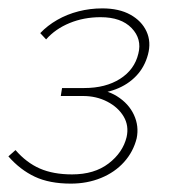

<svg xmlns="http://www.w3.org/2000/svg" viewBox="-29 -433 408 458"><path d="M140 5Q89 5 54 -11.5Q19 -28 -9 -60L8 -75Q34 -45 66 -31Q98 -17 143 -17Q196 -17 230 -43Q264 -69 273 -106Q279 -133 266 -155Q253 -177 227 -190.5Q201 -204 169 -204H116L119 -223H172Q223 -223 257.5 -245Q292 -267 301 -305Q310 -340 285 -366Q260 -392 211 -392Q171 -392 137 -378Q103 -364 81 -339L67 -354Q84 -372 107.5 -385.5Q131 -399 158.5 -406Q186 -413 215 -413Q255 -413 282 -398Q309 -383 320.5 -358Q332 -333 324 -303Q316 -273 296 -252Q276 -231 247 -220Q218 -209 183 -209L185 -220Q222 -221 250 -203.5Q278 -186 290.5 -159Q303 -132 297 -103Q289 -71 267 -46.5Q245 -22 212 -8.5Q179 5 140 5Z"/></svg>

Font: Ysabeau Infant Thin
Style: Italic
Weight: 250
Italic angle: -12°
Designer: Christian Thalmann (Catharsis Fonts)
Version: Version 2.001;gftools[0.9.30]; featfreeze: ss01,ss02,lnum